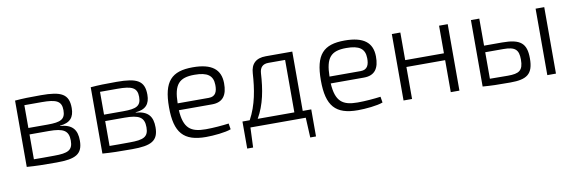

<svg xmlns="http://www.w3.org/2000/svg" viewBox="-48 -865 4121 1377"><g transform="rotate(-10 2012.0 -176.0)"><path d="M370 -250C444 -256 475 -292 475 -360C475 -462 422 -489 273 -489C187 -489 143 -488 84 -483V0C151 5 201 6 300 6C439 6 492 -21 492 -120C492 -197 461 -241 370 -248ZM144 -273V-439H271C376 -439 414 -422 414 -355C414 -289 380 -273 285 -273ZM144 -226H285C391 -226 428 -204 428 -131C428 -61 392 -45 291 -45C232 -44 180 -45 144 -45Z M921 -250C995 -256 1026 -292 1026 -360C1026 -462 973 -489 824 -489C738 -489 694 -488 635 -483V0C702 5 752 6 851 6C990 6 1043 -21 1043 -120C1043 -197 1012 -241 921 -248ZM695 -273V-439H822C927 -439 965 -422 965 -355C965 -289 931 -273 836 -273ZM695 -226H836C942 -226 979 -204 979 -131C979 -61 943 -45 842 -45C783 -44 731 -45 695 -45Z M1471 -211C1550 -211 1583 -259 1582 -346C1581 -446 1519 -497 1380 -497C1226 -497 1163 -433 1163 -244C1163 -58 1226 12 1388 12C1443 12 1530 4 1571 -12L1564 -55C1518 -49 1453 -43 1396 -43C1286 -43 1237 -79 1229 -211ZM1229 -261C1231 -398 1270 -442 1383 -442C1477 -442 1517 -413 1518 -345C1519 -297 1506 -261 1456 -261Z M2165 -52H2103V-484H1910C1838 -484 1801 -448 1797 -380C1790 -266 1772 -153 1717 -52H1664V145H1707L1713 0H2116L2123 145H2165ZM2042 -434V-52H1775C1829 -145 1848 -252 1855 -371C1858 -412 1879 -434 1920 -434Z M2577 -211C2656 -211 2689 -259 2688 -346C2687 -446 2625 -497 2486 -497C2332 -497 2269 -433 2269 -244C2269 -58 2332 12 2494 12C2549 12 2636 4 2677 -12L2670 -55C2624 -49 2559 -43 2502 -43C2392 -43 2343 -79 2335 -211ZM2335 -261C2337 -398 2376 -442 2489 -442C2583 -442 2623 -413 2624 -345C2625 -297 2612 -261 2562 -261Z M3235 -484H3172V-283H2890V-484H2828V0H2890V-233H3172V0H3235Z M3465 -287V-484H3404V0H3405C3467 5 3511 6 3605 6C3725 6 3773 -25 3773 -140C3773 -249 3731 -287 3596 -287ZM3938 -484H3875V0H3938ZM3465 -239H3596C3683 -239 3708 -215 3708 -143C3708 -63 3678 -45 3596 -45C3543 -45 3498 -46 3465 -46Z"/></g></svg>

Font: SnT
Style: Regular
Weight: 300
Designer: Natanael Gama
Version: Version 1.001;PS 001.001;hotconv 1.0.70;makeotf.lib2.5.58329